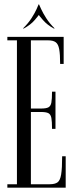

<svg xmlns="http://www.w3.org/2000/svg" viewBox="-20 -870 362 890"><path d="M14.1 0V-16H58.5V-683H14.1V-699H275.1V-573.5H258.8Q258.8 -618.5 254.4 -642Q250.1 -665.5 238.2 -674.2Q226.4 -683 202.8 -683H123.2V-366.9H170.1Q193.8 -366.9 204.3 -372.4Q214.9 -377.9 218.1 -394.5Q221.2 -411.1 221.2 -445.1H237.2V-272.6H221.2Q221.2 -307 218.1 -323.4Q214.9 -339.9 204.3 -345.4Q193.8 -350.9 170.1 -350.9H123.2V-16H210.6Q234.2 -16 246.5 -24.6Q258.8 -33.2 263.4 -61.1Q268.1 -89 268.1 -145.5H284.5V0ZM90.2 -737.8 86.4 -738.1Q110.5 -761.4 126.1 -785.7Q141.6 -810 149.8 -828.3Q157.9 -846.6 158.9 -849.6H160.9L161.5 -802.8Q159.5 -799.1 140.9 -777.1Q122.2 -755 90.2 -737.8ZM229.5 -737.8Q198.1 -755 179.2 -777.1Q160.2 -799.1 158.2 -802.8L158.9 -849.6H160.9Q162.5 -846.6 170.6 -828.3Q178.8 -810 194.3 -785.7Q209.9 -761.4 233.4 -738.1Z"/></svg>

Font: Emberly Black
Style: Regular
Weight: 900
Designer: Rajesh Rajput
Foundry: Rajesh Rajput
Version: Version 1.000